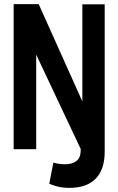

<svg xmlns="http://www.w3.org/2000/svg" viewBox="-20 -721 572 928"><path d="M46 0V-701H167L378 -231V-700H486V13Q486 97 443 142Q400 187 316 187Q286 187 262 181.5Q238 176 218 167L238 65Q253 69 267 71Q281 73 293 73Q329 73 349 57.5Q369 42 370 9V-1L155 -457V0Z"/></svg>

Font: Georama Semi Condensed SemiBold
Style: Regular
Weight: 600
Width: 4
Designer: Jean-Baptiste Levee
Foundry: Production Type
Version: Version 1.000